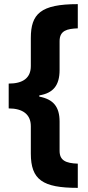

<svg xmlns="http://www.w3.org/2000/svg" viewBox="-20 -742 423 928"><path d="M356 166V49C297 47 268 33 268 -13V-154C268 -226 238 -262 170 -275V-281C237 -292 268 -329 268 -404V-543C268 -595 305 -603 356 -605V-722C176 -722 129 -675 129 -558V-423C129 -365 91 -338 22 -338V-218C90 -218 129 -189 129 -132V0C129 127 186 166 356 166Z"/></svg>

Font: Noto Sans Myanmar UI Condensed ExtraBold
Style: Regular
Weight: 800
Width: 3
Designer: Monotype Design Team
Foundry: Monotype Imaging Inc.
Version: Version 2.103